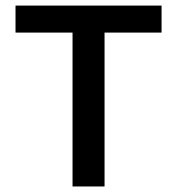

<svg xmlns="http://www.w3.org/2000/svg" viewBox="-20 -674 640 694"><path d="M242.2 0V-556.2H36.1V-653.8H564V-556.2H357.9V0Z"/></svg>

Font: SourceCodePro-Semibold
Style: Regular
Weight: 600
Monospace: yes
Designer: Paul D. Hunt
Foundry: Adobe Systems Incorporated
Version: Version 1.009;PS 1.000;hotconv 1.0.70;makeotf.lib2.5.5900